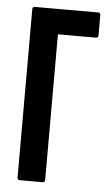

<svg xmlns="http://www.w3.org/2000/svg" viewBox="-50 -689 415 723"><g transform="rotate(5 158.0 -327.5)"><path d="M52.4 0Q43.4 0 43.4 -10.9V-644.1Q43.4 -655 51.8 -655H292.6Q300.5 -655 300.5 -644.1V-570.6Q300.5 -559.7 292.6 -559.7H147.8V-10.9Q147.8 0 138.8 0Z"/></g></svg>

Font: Sofia Sans Extra Condensed
Style: Regular
Weight: 400
Designer: Botio Nikoltchev, Ani Petrova
Foundry: lettersoup
Version: Version 4.101